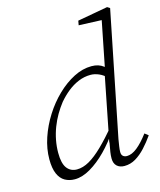

<svg xmlns="http://www.w3.org/2000/svg" viewBox="-113 -826 768 920"><g transform="rotate(-15 271.0 -365.5)"><path d="M144 13Q117 13 95.5 1Q74 -11 62 -38.5Q50 -66 50 -111Q50 -163 68 -216.5Q86 -270 117 -319Q148 -368 188 -406.5Q228 -445 272 -467.5Q316 -490 360 -490Q378 -490 392.5 -485.5Q407 -481 420 -471Q433 -461 446 -445L427 -413Q407 -433 386 -442Q365 -451 345 -451Q314 -451 285 -439Q256 -427 230.5 -406.5Q205 -386 183 -360Q165 -337 149.5 -310.5Q134 -284 122.5 -254Q111 -224 105 -192.5Q99 -161 99 -130Q99 -77 117 -53.5Q135 -30 166 -30Q196 -30 227.5 -48Q259 -66 295.5 -101.5Q332 -137 376 -189L386 -165H375Q342 -115 302.5 -75Q263 -35 222 -11Q181 13 144 13ZM390 13Q367 13 353 0Q339 -13 339 -38Q339 -54 341.5 -69.5Q344 -85 349 -112V-118L413 -442L419 -458L468 -705L478 -690L352 -695L356 -717L506 -744L519 -736L395 -119Q392 -101 389.5 -84.5Q387 -68 387 -57Q387 -43 394.5 -36.5Q402 -30 414 -30Q438 -30 465 -51.5Q492 -73 522 -113L540 -99Q519 -69 495.5 -43.5Q472 -18 446 -2.5Q420 13 390 13Z"/></g></svg>

Font: Source Serif 4 18pt Light
Style: Italic
Weight: 300
Italic angle: -12°
Designer: Frank Grießhammer
Foundry: Adobe Systems Incorporated
Version: Version 4.004;hotconv 1.0.116;makeotfexe 2.5.65601